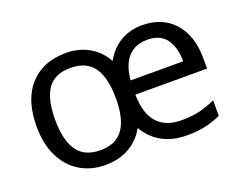

<svg xmlns="http://www.w3.org/2000/svg" viewBox="-92 -716 1130 896"><g transform="rotate(-20 473.0 -267.5)"><path d="M677 -545Q778 -545 836 -479.5Q894 -414 894 -304V-251H538Q540 -155 581.5 -110Q623 -65 700 -65Q753 -65 791.5 -74.5Q830 -84 870 -102V-25Q830 -7 791 1.5Q752 10 699 10Q631 10 579 -18Q527 -46 495 -101Q464 -46 413 -18Q362 10 296 10Q226 10 171.5 -22.5Q117 -55 85.5 -117.5Q54 -180 54 -269Q54 -401 119.5 -473Q185 -545 299 -545Q362 -545 412 -517Q462 -489 492 -435Q521 -488 568.5 -516.5Q616 -545 677 -545ZM676 -473Q616 -473 581 -434Q546 -395 540 -321H801Q801 -390 771 -431.5Q741 -473 676 -473ZM295 -472Q216 -472 181 -421Q146 -370 146 -269Q146 -168 182 -115.5Q218 -63 297 -63Q375 -63 411 -114Q447 -165 447 -265Q447 -369 410.5 -420.5Q374 -472 295 -472Z"/></g></svg>

Font: Noto Sans Tirhuta
Style: Regular
Weight: 400
Designer: Monotype Design Team
Foundry: Monotype Imaging Inc.
Version: Version 2.003; ttfautohint (v1.8.4.7-5d5b)